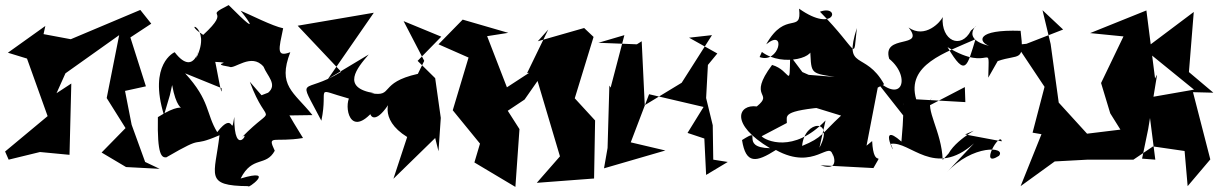

<svg xmlns="http://www.w3.org/2000/svg" viewBox="-51 -636 4814 754"><path d="M519 0 466 -146 440 -279 522 -297 461 -489 543 -543 500 -597 227 -482 120 -502 127 -534 -20 -429 55 -406 136 -180 -31 -41 -17 -9 106 -39 222 -28 229 -308 171 -270 206 -348 417 -498 368 -251 442 -133 348 -37 444 20 576 27Z M616 -262 625 -302C655 -133 718 -271 569 -176C566 -25 584 -17 602 -18C767 -114 686 -51 811 -105C793 52 749 94 925 95C914 111 1041 21 894 65C940 -26 993 20 1028 -44C997 -110 1024 -75 1139 -94C1027 -272 1046 -285 1039 -182L1176 -184C1102 -276 1038 -299 1089 -431C1033 -410 1044 -443 1061 -525C1020 -533 930 -579 894 -594C894 -594 1000 -462 847 -616C740 -562 866 -608 747 -499C654 -558 786 -539 719 -407C737 -488 720 -320 635 -431C634 -431 531 -385 593 -184ZM976 -262 930 -315C1001 -123 1038 -239 898 -96C936 -132 868 -8 869 -177C855 -90 871 -207 802 -117C757 -191 775 -240 676 -348L819 -290C823 -230 795 -397 794 -393C878 -389 766 -387 849 -374C868 -361 936 -431 984 -374C998 -338 1040 -304 1002 -272Z M1419 -270C1286 -291 1351 -369 1397 -422L1237 -326L1417 -586L1118 -535L1289 -354C1136 -260 1114 -349 1211 -162C1240 -299 1177 -288 1319 -249C1301 -201 1331 -82 1436 -227C1376 -254 1393 -73 1497 -263C1475 -253 1433 -169 1548 -98L1494 66L1658 -94L1671 -42L1680 -173L1658 -329L1589 -397L1682 -492L1534 -553L1615 -397L1590 -346C1434 -311 1497 -254 1406 -270Z M2102 -520 2019 -349 2027 -350 1823 -217 1956 -251 1862 -494 1945 -507 1766 -559 1671 -462 1789 -410 1727 -203 1834 -72 1812 2 1973 98 1989 -129 1943 -201 2009 -245 2060 -318 2148 -22 2057 82 2282 65 2286 -163 2184 -274 2196 -217 2280 -491 2243 -526 2061 -474Z M2807 0 2750 -9 2748 -144 2722 -251 2729 -381 2766 -426 2655 -488 2745 -498 2626 -311 2481 -223 2469 -474 2450 -462 2299 -468 2401 -498 2347 -292 2342 -300 2335 -55 2321 25 2562 -45 2426 -77 2498 -266 2712 -216 2649 -114 2715 -92 2722 51Z M3352 -64 3396 -292 3421 -305C3347 -439 3260 -356 3314 -526C3298 -391 3326 -431 3169 -590C3251 -620 3230 -501 3087 -602C3099 -500 3034 -598 2958 -462C3039 -528 3009 -383 2932 -412L2941 -432C3024 -370 3168 -413 3130 -457C3136 -346 3125 -350 3227 -334L3125 -342L3100 -353L3052 -417C3049 -279 3055 -360 2981 -381C2881 -247 2991 -275 2921 -218C2848 -228 2813 -149 2973 -54C2847 -56 2952 -142 2863 -86C2878 10 2919 2 2996 -47C3149 38 3209 -92 3220 -22C3205 -65 3266 46 3171 13L3379 24C3424 -55 3380 37 3374 -82ZM3039 -153C3040 -182 3015 -201 3207 -217L3135 -218L3252 -182C3175 -111 3180 -96 3099 -63C3108 -166 3229 -172 3167 -56L3191 -163C3065 -31 2953 -85 2940 -101Z M3588 -216 3738 -294 3740 -235 3547 -246C3507 -382 3661 -429 3780 -482C3747 -377 3742 -328 3670 -451C3846 -344 3833 -488 3830 -331L3867 -396C3952 -426 3973 -388 3957 -515C3780 -521 3791 -472 3833 -456C3694 -490 3831 -571 3762 -516C3723 -440 3644 -476 3651 -569C3644 -551 3582 -482 3517 -528C3586 -442 3411 -505 3441 -405C3532 -331 3490 -205 3362 -353L3506 -170C3484 -251 3507 -274 3489 -80C3387 -170 3482 9 3447 -71C3523 -84 3618 66 3774 -73L3666 42C3769 -70 3902 -60 3872 -24C3791 28 3877 -124 3883 -81L3739 -108C3830 -148 3712 -101 3674 -33L3651 -8C3647 -122 3580 -206 3608 -253Z M4124 -520 3980 -464 3941 -460 4051 -295 4004 -115 4039 -109 3957 95 4091 -2 4220 -9H4400L4477 -61L4601 -43L4613 95L4702 -10L4634 -274L4714 -272L4618 -353L4637 -589L4460 -456L4451 -436L4638 -284L4455 -252L4486 -9L4434 -13L4458 -129L4493 -343L4485 -328L4451 -595L4230 -506L4361 -493L4273 -310L4309 -191L4349 -127L4218 -111L4084 -258L4107 -231L4075 -463L4043 -596Z"/></svg>

Font: Asimov Silicon
Style: Regular
Weight: 400
Designer: Google
Version: Version 2.000980; 2014